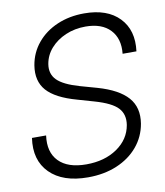

<svg xmlns="http://www.w3.org/2000/svg" viewBox="-84 -808 761 888"><g transform="rotate(-10 296.5 -364.0)"><path d="M258.3 11.2Q140.1 11.2 79.3 -49.8Q18.6 -110.8 33.7 -213.4H100.1Q89.4 -136.2 131.6 -92.8Q173.8 -49.3 260.7 -49.3Q346.7 -49.3 405.8 -89.8Q464.8 -130.4 476.1 -196.3Q483.9 -245.1 455.3 -275.9Q426.8 -306.6 348.1 -329.1L270 -351.6Q171.4 -378.9 131.3 -424.3Q91.3 -469.7 103 -542Q112.8 -600.6 149.7 -645Q186.5 -689.5 243.7 -714.1Q300.8 -738.8 371.1 -738.8Q479.5 -738.8 535.6 -680.2Q591.8 -621.6 579.1 -523.9H514.2Q521.5 -594.7 482.2 -636.2Q442.9 -677.7 366.7 -677.7Q315.9 -677.7 273.2 -659.4Q230.5 -641.1 202.4 -609.4Q174.3 -577.6 167.5 -536.6Q160.2 -491.2 189.2 -461.9Q218.3 -432.6 293 -411.1L372.6 -388.7Q469.7 -360.8 511.7 -313Q553.7 -265.1 541.5 -190.9Q531.2 -130.9 492.9 -85.2Q454.6 -39.6 394.3 -14.2Q334 11.2 258.3 11.2Z"/></g></svg>

Font: Inter Display Light
Style: Italic
Weight: 300
Italic angle: -9.39999°
Designer: Rasmus Andersson
Foundry: rsms
Version: Version 4.000;git-a52131595